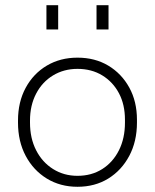

<svg xmlns="http://www.w3.org/2000/svg" viewBox="-20 -706 594 736"><path d="M277 10Q211 10 159.5 -21.5Q108 -53 78.5 -108.5Q49 -164 49 -236V-244Q49 -315 78.5 -369.5Q108 -424 159.5 -454.5Q211 -485 277 -485Q344 -485 395 -454.5Q446 -424 475.5 -370.5Q505 -317 505 -247V-236Q505 -164 475.5 -108.5Q446 -53 395 -21.5Q344 10 277 10ZM277 -32Q331 -32 372 -58Q413 -84 436 -130Q459 -176 459 -236V-247Q459 -305 436 -348.5Q413 -392 372 -417Q331 -442 277 -442Q225 -442 183.5 -417Q142 -392 118.5 -347Q95 -302 95 -244V-236Q95 -176 118.5 -130Q142 -84 183.5 -58Q225 -32 277 -32ZM350 -593V-686H396V-593ZM158 -593V-686H203V-593Z"/></svg>

Font: SUSE ExtraLight
Style: Regular
Weight: 250
Designer: Rene Bieder
Foundry: SUSE
Version: Version 1.000